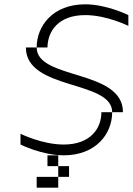

<svg xmlns="http://www.w3.org/2000/svg" viewBox="-20 -720 615 890"><path d="M500 -200H450C450 -125 400 -50 275 -50C175 -50 75 -100 75 -100V-50C75 -50 175 0 275 0C425 0 500 -100 500 -200ZM100 -500C100 -300 500 -350 500 -200H550C550 -400 150 -349 150 -500ZM150 150H250V100H150ZM150 -500H200C201 -575 250 -650 375 -650C475 -650 575 -600 575 -600V-650C575 -650 475 -700 375 -700C225 -700 150 -600 150 -500ZM200 50H250V0H200ZM250 100H300V50H250Z"/></svg>

Font: LS-VG5000 Light Shifted
Style: Regular
Weight: 400
Designer: Justin Bihan, 2021
Foundry: Justin Bihan, 2021
Version: Version 1.000;Glyphs 3.1.2 (3151)